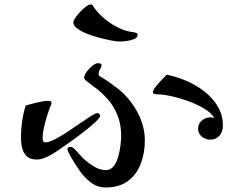

<svg xmlns="http://www.w3.org/2000/svg" viewBox="-20 -800 1040 851"><path d="M424 -287Q424 -279 404.5 -260.5Q385 -242 355.5 -219Q326 -196 294.5 -173.5Q263 -151 238 -134Q213 -117 203 -112Q190 -105 174.5 -99Q159 -93 143 -93Q114 -93 99 -107Q84 -121 78.5 -143.5Q73 -166 73 -190Q73 -226 78 -262Q83 -298 94 -332Q113 -338 143.5 -345.5Q174 -353 193 -353Q201 -353 204.5 -351.5Q208 -350 208 -341Q208 -339 207 -337Q206 -335 205 -333Q198 -316 189.5 -289Q181 -262 175 -235.5Q169 -209 169 -190Q169 -184 170.5 -176.5Q172 -169 181 -169Q196 -169 222 -182Q248 -195 277.5 -214.5Q307 -234 335 -253.5Q363 -273 383.5 -286Q404 -299 411 -299Q416 -299 420 -295.5Q424 -292 424 -287ZM622 -177Q622 -122 604 -74.5Q586 -27 547.5 2Q509 31 448 31Q412 31 383 9Q354 -13 332.5 -44Q311 -75 295 -103Q291 -110 285 -121.5Q279 -133 279 -140Q279 -145 283.5 -147Q288 -149 292 -149Q299 -149 305 -144.5Q311 -140 315 -135Q323 -127 330 -118.5Q337 -110 345 -102Q364 -83 392.5 -64.5Q421 -46 449 -46Q470 -46 483.5 -63Q497 -80 504 -105.5Q511 -131 514 -156Q517 -181 517 -196Q517 -250 500.5 -290Q484 -330 459.5 -358Q435 -386 410.5 -405Q386 -424 369.5 -436Q353 -448 353 -455Q353 -467 364 -482Q375 -497 389.5 -508.5Q404 -520 416 -520Q420 -520 425 -518Q430 -516 430 -511Q430 -503 423.5 -493Q417 -483 417 -471Q417 -468 419 -466Q421 -464 422 -462Q424 -461 426.5 -460Q429 -459 431 -457Q448 -447 464 -435.5Q480 -424 496 -412Q550 -372 586 -308.5Q622 -245 622 -177ZM968 -242Q968 -217 953 -199Q938 -181 912 -181Q891 -181 874.5 -194.5Q858 -208 858 -230Q858 -252 875 -266Q892 -280 912 -280Q921 -280 930 -277Q916 -300 884.5 -319Q853 -338 814 -352Q775 -366 738 -374Q701 -382 675 -382Q669 -382 663.5 -384Q658 -386 658 -393Q658 -400 670.5 -416Q683 -432 698 -447.5Q713 -463 719 -469Q760 -461 804 -442.5Q848 -424 885 -395.5Q922 -367 945 -328.5Q968 -290 968 -242ZM590 -647Q590 -633 574 -626.5Q558 -620 539 -618Q520 -616 510 -616Q498 -616 474 -620.5Q450 -625 421 -632.5Q392 -640 365.5 -650.5Q339 -661 322 -674Q305 -687 305 -701Q305 -708 314 -721Q323 -734 335.5 -747.5Q348 -761 360.5 -770.5Q373 -780 380 -780Q386 -780 389 -779Q404 -753 431.5 -727.5Q459 -702 492.5 -683.5Q526 -665 555 -660Q560 -659 575 -656.5Q590 -654 590 -647Z"/></svg>

Font: Kaisei Decol Medium
Style: Regular
Weight: 500
Designer: Font-Kai, 金井和夫
Foundry: KAZUO KANAI
Version: Version 5.003